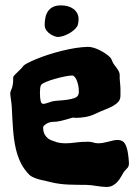

<svg xmlns="http://www.w3.org/2000/svg" viewBox="-20 -702 521 730"><path d="M466.8 -117.2Q467.8 -107.4 469 -99.1Q470.2 -90.8 470.2 -84Q470.2 -76.2 469.2 -72.3Q468.3 -68.4 466.1 -65.4Q463.9 -62.5 460.2 -59.1Q456.5 -55.7 451.2 -48.8Q445.3 -39.6 439.7 -29.3Q434.1 -19 426.5 -10.7Q418.9 -2.4 408.9 3.2Q398.9 8.8 384.8 8.8Q376 8.8 366 7.6Q356 6.3 345.9 4.9Q335.9 3.4 326.4 2.2Q316.9 1 309.1 1Q275.4 1 241 -0.2Q206.5 -1.5 175.8 -8.8Q165.5 -11.7 154.3 -13.9Q143.1 -16.1 131.8 -19Q120.6 -22 110.4 -26.1Q100.1 -30.3 92.8 -36.1Q71.8 -57.1 59.3 -82Q46.9 -106.9 39.8 -138.2Q32.7 -169.4 29.8 -207.5Q26.9 -245.6 24.9 -293Q23.9 -309.6 21.5 -324.7Q19 -339.8 19 -348.1Q19 -352.1 22.7 -360.4Q26.4 -368.7 27.8 -376Q30.3 -386.7 30 -397.2Q29.8 -407.7 30.8 -410.2Q32.2 -413.6 36.9 -418.2Q41.5 -422.9 47.1 -428.2Q52.7 -433.6 58.3 -439.2Q64 -444.8 67.9 -450.2Q71.3 -455.1 84.7 -462.2Q98.1 -469.2 118.2 -477.5Q138.2 -485.8 163.1 -493.9Q188 -502 214.1 -508.5Q240.2 -515.1 266.4 -519.3Q292.5 -523.4 314.9 -523.9Q324.2 -523.9 335.7 -520.5Q347.2 -517.1 358.6 -511.5Q370.1 -505.9 380.9 -498.5Q391.6 -491.2 398.9 -483.9Q402.8 -480 406.2 -470.9Q409.7 -461.9 414.1 -456.1Q424.8 -442.4 429 -435.5Q433.1 -428.7 434.3 -423.3Q435.5 -418 435.1 -411.6Q434.6 -405.3 436 -392.1Q437 -381.8 437.5 -375Q438 -368.2 438 -362.3Q438 -356.4 438 -351.1Q438 -345.7 438 -338.9Q438 -324.7 430.7 -315.9Q423.3 -307.1 410.6 -299.8Q397.9 -292.5 380.1 -285.6Q362.3 -278.8 341.8 -269Q324.7 -260.7 305.2 -257.3Q285.6 -253.9 269 -253.9Q266.6 -253.9 265.1 -253.9Q263.7 -253.9 261.2 -254.9Q257.8 -255.4 249.5 -252.9Q241.2 -250.5 230.5 -247.3Q219.7 -244.1 207.3 -241.5Q194.8 -238.8 183.1 -238.8Q175.3 -238.8 168.2 -236.6Q161.1 -234.4 155.8 -231Q150.4 -227.5 147.2 -224.1Q144 -220.7 144 -217.8Q144 -200.7 150.1 -190.4Q156.2 -180.2 163.6 -174.8Q172.4 -168.5 183.1 -166Q195.3 -160.6 206.5 -158.9Q217.8 -157.2 229 -157.2Q247.6 -157.2 267.8 -160.2Q288.1 -163.1 314 -163.1Q326.2 -163.1 334.7 -160.2Q343.3 -157.2 353 -157.2Q363.3 -157.2 373.5 -159.2Q383.8 -161.1 393.1 -163.6Q402.3 -166 410.9 -168Q419.4 -169.9 426.8 -169.9Q445.8 -169.9 454.3 -157Q462.9 -144 466.8 -117.2ZM277.8 -341.8Q278.8 -344.2 279.3 -347.2Q279.8 -350.1 279.8 -353Q279.8 -367.7 277.1 -379.2Q274.4 -390.6 270.8 -398.7Q267.1 -406.7 262.7 -410.9Q258.3 -415 254.9 -415Q245.6 -415 227.1 -411.4Q208.5 -407.7 189.5 -402.3Q170.4 -397 155 -390.6Q139.6 -384.3 136.2 -378.9Q133.8 -375 132.8 -367.4Q131.8 -359.9 131.8 -350.1Q131.8 -329.6 134.5 -318.4Q137.2 -307.1 144 -307.1Q148.4 -307.1 153.8 -308.6Q159.2 -310.1 164.3 -311.8Q169.4 -313.5 173.6 -314.9Q177.7 -316.4 180.2 -316.9Q190.9 -318.8 206.5 -319.8Q222.2 -320.8 237.1 -323Q252 -325.2 263.4 -329.3Q274.9 -333.5 277.8 -341.8ZM275.9 -607.4Q273.9 -600.6 266.1 -592.5Q258.3 -584.5 247.3 -577.6Q236.3 -570.8 223.6 -566.2Q210.9 -561.5 198.7 -561.5Q195.8 -561.5 187.7 -564.2Q179.7 -566.9 171.4 -572.3Q163.1 -577.6 156.5 -586.4Q149.9 -595.2 149.9 -607.4Q149.9 -622.6 152.8 -636Q155.8 -649.4 162.8 -659.7Q169.9 -669.9 181.9 -675.8Q193.8 -681.6 211.9 -681.6Q224.6 -681.6 236.8 -678.5Q249 -675.3 258.3 -668.7Q267.6 -662.1 273.2 -652.1Q278.8 -642.1 278.8 -628.4Q278.8 -619.6 275.9 -607.4Z"/></svg>

Font: Freckle Face
Style: Regular
Weight: 400
Designer: Astigmatic (AOETI)
Foundry: Astigmatic (AOETI)
Version: Version 1.000